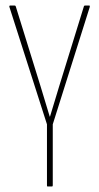

<svg xmlns="http://www.w3.org/2000/svg" viewBox="-20 -675 360 695"><path d="M152 0Q150 0 150 -4V-225L14 -650Q13 -655 17 -655H33Q36 -655 37 -652L127 -362Q135 -335 143.5 -307.5Q152 -280 160 -253H161Q169 -280 177.5 -307.5Q186 -335 194 -362L284 -653Q285 -655 288 -655H303Q306 -655 305 -650L171 -225V-4Q171 0 168 0Z"/></svg>

Font: Sofia Sans Extra Condensed Thin
Style: Regular
Weight: 250
Version: Version 4.100